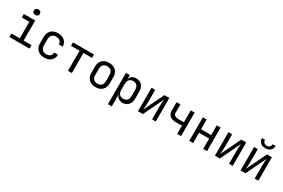

<svg xmlns="http://www.w3.org/2000/svg" viewBox="133 -2248 5733 3890"><g transform="rotate(30 3000.0 -302.5)"><path d="M85 0V-82H280V-468H105V-550H370V-82H555V0ZM315 -649Q282 -649 263 -666Q244 -683 244 -712Q244 -742 263 -759.5Q282 -777 315 -777Q348 -777 367 -759.5Q386 -742 386 -712Q386 -683 367 -666Q348 -649 315 -649Z M904 10Q804 10 744.5 -46Q685 -102 685 -200V-350Q685 -448 744.5 -504Q804 -560 904 -560Q999 -560 1057 -509Q1115 -458 1118 -370H1028Q1025 -423 992.5 -451.5Q960 -480 904 -480Q845 -480 810 -446.5Q775 -413 775 -351V-200Q775 -138 810 -104Q845 -70 904 -70Q960 -70 992.5 -99Q1025 -128 1028 -180H1118Q1115 -92 1057 -41Q999 10 904 10Z M1455 0V-470H1255V-550H1745V-470H1545V0Z M2100 8Q2000 8 1942.5 -48.5Q1885 -105 1885 -202V-348Q1885 -446 1942.5 -502Q2000 -558 2100 -558Q2200 -558 2257.5 -502Q2315 -446 2315 -349V-202Q2315 -105 2257.5 -48.5Q2200 8 2100 8ZM2100 -72Q2159 -72 2192 -105Q2225 -138 2225 -202V-348Q2225 -412 2192 -445Q2159 -478 2100 -478Q2042 -478 2008.5 -445Q1975 -412 1975 -348V-202Q1975 -138 2008.5 -105Q2042 -72 2100 -72Z M2493 180V-550H2583V-445H2584Q2591 -499 2631.5 -529.5Q2672 -560 2734 -560Q2817 -560 2866.5 -505.5Q2916 -451 2916 -356V-195Q2916 -100 2866.5 -45Q2817 10 2734 10Q2672 10 2632 -21Q2592 -52 2584 -105H2581L2583 20V180ZM2704 -68Q2761 -68 2793.5 -102Q2826 -136 2826 -200V-350Q2826 -414 2793.5 -448Q2761 -482 2704 -482Q2649 -482 2616 -447Q2583 -412 2583 -350V-200Q2583 -138 2616 -103Q2649 -68 2704 -68Z M3092 0V-550H3178V-250Q3178 -207 3174.5 -158Q3171 -109 3167 -80L3393 -550H3508V0H3422V-300Q3422 -344 3425.5 -393Q3429 -442 3433 -471L3207 0Z M4010 0V-196Q3999 -194 3965.5 -191.5Q3932 -189 3893 -189Q3784 -188 3731 -230Q3678 -272 3678 -360V-550H3768V-360Q3768 -313 3798.5 -291.5Q3829 -270 3896 -270Q3937 -270 3969 -271.5Q4001 -273 4010 -275V-550H4100V0Z M4292 0V-550H4382V-323H4618V-550H4708V0H4618V-241H4382V0Z M4892 0V-550H4978V-250Q4978 -207 4974.5 -158Q4971 -109 4967 -80L5193 -550H5308V0H5222V-300Q5222 -344 5225.5 -393Q5229 -442 5233 -471L5007 0Z M5492 0V-550H5578V-250Q5578 -207 5574.5 -158Q5571 -109 5567 -80L5793 -550H5908V0H5822V-300Q5822 -344 5825.5 -393Q5829 -442 5833 -471L5607 0ZM5700 -640Q5628 -640 5584 -680Q5540 -720 5540 -785H5611Q5611 -746 5635 -722Q5659 -698 5699 -698Q5740 -698 5764.5 -722Q5789 -746 5789 -785H5860Q5860 -720 5816 -680Q5772 -640 5700 -640Z"/></g></svg>

Font: JetBrainsMono NF
Style: Regular
Weight: 400
Designer: Philipp Nurullin, Konstantin Bulenkov
Foundry: JetBrains
Version: Version 2.251; ttfautohint (v1.8.3);Nerd Fonts 2.2.2